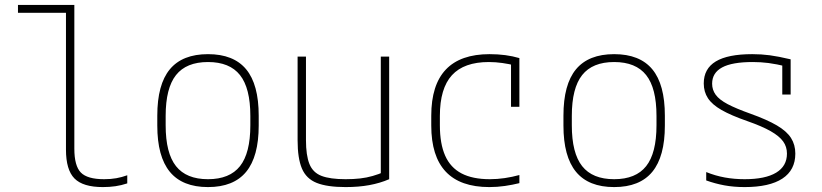

<svg xmlns="http://www.w3.org/2000/svg" viewBox="-20 -750 3340 780"><path d="M398 10Q317 10 282.5 -25Q248 -60 248 -142V-698H53V-730H282V-146Q282 -76 308.5 -49Q335 -22 403 -22Q430 -22 452.5 -26Q475 -30 497 -38V-5Q473 3 449 6.5Q425 10 398 10Z M825 10Q721 10 670 -52Q619 -114 619 -240V-280Q619 -407 670 -468.5Q721 -530 825 -530Q929 -530 980 -468.5Q1031 -407 1031 -280V-240Q1031 -114 980 -52Q929 10 825 10ZM825 -22Q913 -22 955 -75Q997 -128 997 -241V-279Q997 -392 955 -445Q913 -498 825 -498Q737 -498 695 -445Q653 -392 653 -279V-241Q653 -128 695 -75Q737 -22 825 -22Z M1384 10Q1309 10 1266.5 -7Q1224 -24 1206.5 -65.5Q1189 -107 1189 -180V-520H1223V-181Q1223 -119 1237 -84Q1251 -49 1286 -35.5Q1321 -22 1384 -22Q1416 -22 1442.5 -25Q1469 -28 1493.5 -35Q1518 -42 1541 -52L1527 -30V-520H1561V-22Q1524 -6 1480.5 2Q1437 10 1384 10Z M1968 10Q1732 10 1732 -240V-280Q1732 -530 1969 -530Q2036 -530 2090 -514V-316H2056V-506L2072 -484Q2049 -490 2021 -494Q1993 -498 1966 -498Q1865 -498 1816 -444.5Q1767 -391 1767 -279V-241Q1767 -166 1788.5 -117.5Q1810 -69 1855 -45.5Q1900 -22 1970 -22Q2000 -22 2030.5 -26.5Q2061 -31 2090 -39V-6Q2062 1 2031 5.5Q2000 10 1968 10Z M2475 10Q2371 10 2320 -52Q2269 -114 2269 -240V-280Q2269 -407 2320 -468.5Q2371 -530 2475 -530Q2579 -530 2630 -468.5Q2681 -407 2681 -280V-240Q2681 -114 2630 -52Q2579 10 2475 10ZM2475 -22Q2563 -22 2605 -75Q2647 -128 2647 -241V-279Q2647 -392 2605 -445Q2563 -498 2475 -498Q2387 -498 2345 -445Q2303 -392 2303 -279V-241Q2303 -128 2345 -75Q2387 -22 2475 -22Z M3005 10Q2961 10 2923 3Q2885 -4 2849 -17V-51Q2886 -36 2924.5 -29Q2963 -22 3005 -22Q3089 -22 3133 -48.5Q3177 -75 3177 -126Q3177 -154 3161.5 -175.5Q3146 -197 3111 -217Q3076 -237 3016 -258Q2950 -281 2911.5 -303Q2873 -325 2856 -351Q2839 -377 2839 -411Q2839 -471 2888 -500.5Q2937 -530 3036 -530Q3073 -530 3107 -525.5Q3141 -521 3192 -509V-366H3158V-506L3179 -479Q3133 -490 3102 -494Q3071 -498 3038 -498Q2954 -498 2913.5 -476Q2873 -454 2873 -410Q2873 -385 2887.5 -365Q2902 -345 2936 -327Q2970 -309 3029 -288Q3096 -264 3136 -240.5Q3176 -217 3193.5 -189.5Q3211 -162 3211 -126Q3211 -59 3158.5 -24.5Q3106 10 3005 10Z"/></svg>

Font: M PLUS Code Latin SemiExpanded ExtraLight
Style: Regular
Weight: 250
Width: 6
Designer: Coji Morishita
Foundry: UNDERFOREST DESIGN
Version: Version 1.002; ttfautohint (v1.8.3)